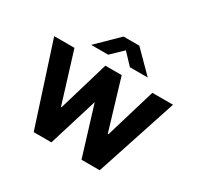

<svg xmlns="http://www.w3.org/2000/svg" viewBox="-151 -885 1094 1063"><g transform="rotate(30 396.0 -353.5)"><path d="M776 -517 606 0H489.5L393.5 -313L297 0H184L16.5 -517H146L245 -196.5H248.5L343.5 -517H448L544 -196.5H548L644 -517ZM465.5 -577.5 399.5 -647.5 326.5 -577.5H218L350 -707H451L579.5 -577.5Z"/></g></svg>

Font: Public Sans
Style: Bold
Weight: 700
Designer: The Public Sans project authors (U.S. Web Design System). Libre Franklin designed by Pablo Impallari and Rodrigo Fuenzal
Version: Version 1.008; ttfautohint (v1.8.1) -l 8 -r 50 -G 200 -x 14 